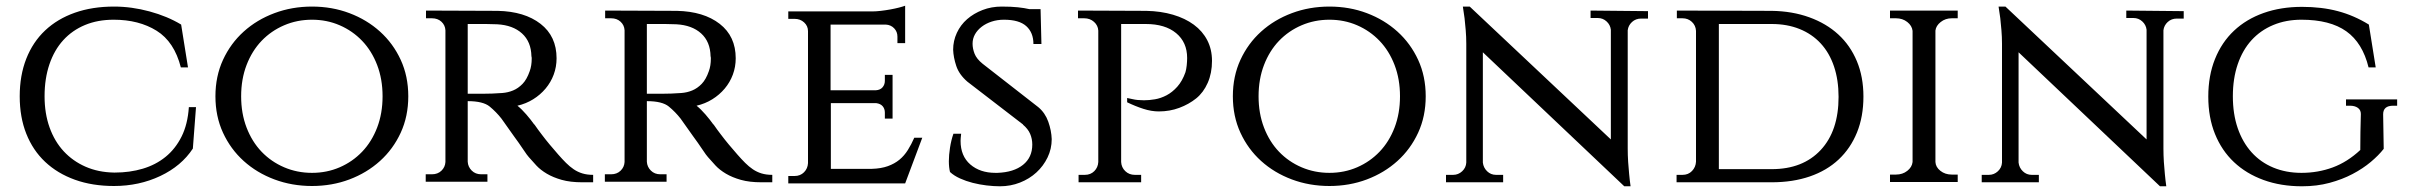

<svg xmlns="http://www.w3.org/2000/svg" viewBox="-20 -637 8448 672"><path d="M666 -262 655 -117Q615 -56 541 -21Q467 14 379 14Q303 14 242 -8Q181 -30 138 -70.5Q95 -111 72 -169Q49 -227 49 -300Q49 -373 72 -431.5Q95 -490 138 -530.5Q181 -571 242 -592.5Q303 -614 379 -614Q441 -614 503.5 -597Q566 -580 614 -551L638 -401H613Q590 -491 528 -529.5Q466 -568 378 -568Q322 -568 277.5 -549.5Q233 -531 201.5 -496.5Q170 -462 153 -412Q136 -362 136 -300Q136 -240 153.5 -191Q171 -142 203 -107.5Q235 -73 279.5 -53.5Q324 -34 379 -33H382Q434 -33 479.5 -46.5Q525 -60 559.5 -88Q594 -116 615.5 -159Q637 -202 641 -262Z M1072 -614Q1142 -614 1203 -591Q1264 -568 1310 -526.5Q1356 -485 1382.5 -427.5Q1409 -370 1409 -300Q1409 -230 1382.5 -172.5Q1356 -115 1310 -73.5Q1264 -32 1203 -9Q1142 14 1072 14Q1002 14 940.5 -9Q879 -32 833 -73.5Q787 -115 760.5 -172.5Q734 -230 734 -300Q734 -370 760.5 -427.5Q787 -485 833 -526.5Q879 -568 940.5 -591Q1002 -614 1072 -614ZM1072 -32Q1124 -32 1169 -51.5Q1214 -71 1247.5 -106Q1281 -141 1300 -190.5Q1319 -240 1319 -300Q1319 -360 1300 -409.5Q1281 -459 1247.5 -494Q1214 -529 1169 -548.5Q1124 -568 1072 -568Q1020 -568 974.5 -548.5Q929 -529 895.5 -494Q862 -459 843 -409.5Q824 -360 824 -300Q824 -240 843 -190.5Q862 -141 895.5 -106Q929 -71 974.5 -51.5Q1020 -32 1072 -32Z M1722 -599Q1816 -597 1872 -553.5Q1928 -510 1928 -433Q1928 -403 1918 -376Q1908 -349 1889.5 -327Q1871 -305 1846 -289.5Q1821 -274 1791 -267Q1806 -255 1822 -236.5Q1838 -218 1850 -201V-202Q1863 -183 1877 -165Q1889 -149 1904 -131Q1919 -113 1934 -96Q1948 -80 1961 -67Q1974 -54 1988 -44.5Q2002 -35 2018.5 -30Q2035 -25 2056 -25V1H2018Q1976 1 1946 -7.5Q1916 -16 1894 -29Q1872 -42 1857.5 -57.5Q1843 -73 1831 -87Q1826 -92 1811 -114.5Q1796 -137 1779 -160L1735 -222Q1717 -245 1694 -264Q1671 -283 1617 -283V-71Q1618 -53 1631 -40Q1644 -27 1664 -27H1686V-1H1470V-27H1492Q1512 -27 1525 -39.5Q1538 -52 1539 -70V-531Q1538 -549 1525 -561Q1512 -573 1492 -573H1471V-600ZM1676 -309Q1687 -309 1702.5 -309.5Q1718 -310 1738 -311.5Q1758 -313 1776 -320.5Q1794 -328 1809 -343.5Q1824 -359 1834 -388Q1841 -407 1841 -432Q1841 -438 1840 -440Q1839 -491 1807 -520Q1775 -549 1720 -552Q1700 -553 1681 -553H1617V-309Z M2349 -599Q2443 -597 2499 -553.5Q2555 -510 2555 -433Q2555 -403 2545 -376Q2535 -349 2516.5 -327Q2498 -305 2473 -289.5Q2448 -274 2418 -267Q2433 -255 2449 -236.5Q2465 -218 2477 -201V-202Q2490 -183 2504 -165Q2516 -149 2531 -131Q2546 -113 2561 -96Q2575 -80 2588 -67Q2601 -54 2615 -44.5Q2629 -35 2645.5 -30Q2662 -25 2683 -25V1H2645Q2603 1 2573 -7.5Q2543 -16 2521 -29Q2499 -42 2484.5 -57.5Q2470 -73 2458 -87Q2453 -92 2438 -114.5Q2423 -137 2406 -160L2362 -222Q2344 -245 2321 -264Q2298 -283 2244 -283V-71Q2245 -53 2258 -40Q2271 -27 2291 -27H2313V-1H2097V-27H2119Q2139 -27 2152 -39.5Q2165 -52 2166 -70V-531Q2165 -549 2152 -561Q2139 -573 2119 -573H2098V-600ZM2303 -309Q2314 -309 2329.5 -309.5Q2345 -310 2365 -311.5Q2385 -313 2403 -320.5Q2421 -328 2436 -343.5Q2451 -359 2461 -388Q2468 -407 2468 -432Q2468 -438 2467 -440Q2466 -491 2434 -520Q2402 -549 2347 -552Q2327 -553 2308 -553H2244V-309Z M3148 5H2739V-21H2761Q2781 -21 2794 -34Q2807 -47 2808 -66V-528Q2808 -546 2794.5 -558.5Q2781 -571 2761 -571H2739V-597H3032Q3046 -597 3063 -599Q3080 -601 3096.5 -604Q3113 -607 3126.5 -610.5Q3140 -614 3148 -617V-486H3121V-509Q3121 -526 3109.5 -538Q3098 -550 3080 -551H2887V-321H3045Q3061 -322 3069 -331.5Q3077 -341 3077 -354V-375H3104V-222H3077V-243Q3077 -256 3069.5 -265Q3062 -274 3047 -276H2888V-46H3031Q3064 -47 3087.5 -55.5Q3111 -64 3128 -78Q3145 -92 3157.5 -112Q3170 -132 3180 -155H3208Z M3614 -262Q3638 -242 3649 -211Q3660 -180 3661 -150Q3661 -116 3646.5 -86Q3632 -56 3607.5 -33.5Q3583 -11 3550 2Q3517 15 3480 15Q3458 15 3433 12Q3408 9 3384.5 3Q3361 -3 3340 -12.5Q3319 -22 3305 -35Q3303 -43 3302 -52.5Q3301 -62 3301 -73Q3301 -94 3305 -120Q3309 -146 3317 -169H3344Q3343 -160 3342.5 -154Q3342 -148 3342 -144Q3342 -91 3376 -61.5Q3410 -32 3464 -32H3471Q3528 -34 3560.5 -60Q3593 -86 3593 -131Q3593 -151 3585.5 -168.5Q3578 -186 3560 -201H3561L3366 -351Q3337 -376 3327 -406Q3317 -436 3316 -463Q3316 -494 3329 -522Q3342 -550 3365 -570Q3388 -590 3419 -602Q3450 -614 3486 -614Q3519 -614 3542.5 -611.5Q3566 -609 3583 -605H3622L3625 -483H3597Q3597 -523 3572 -545.5Q3547 -568 3494 -568Q3471 -568 3451 -561.5Q3431 -555 3416 -543.5Q3401 -532 3392.5 -517Q3384 -502 3384 -484Q3384 -467 3391 -449Q3398 -431 3419 -414Z M3992 -599Q4043 -598 4085.5 -585.5Q4128 -573 4158.5 -550.5Q4189 -528 4205.5 -496Q4222 -464 4222 -424Q4222 -381 4207 -347Q4192 -313 4166.5 -292.5Q4141 -272 4107.5 -259.5Q4074 -247 4036 -247Q4010 -247 3982 -256Q3954 -265 3925 -279V-294Q3934 -292 3944 -290Q3952 -288 3962.5 -287Q3973 -286 3984 -286Q4002 -286 4022.5 -289.5Q4043 -293 4063 -303.5Q4083 -314 4100.5 -333.5Q4118 -353 4129 -384Q4132 -394 4133.5 -408Q4135 -422 4135 -434Q4135 -489 4096.5 -521Q4058 -553 3990 -553H3904V-70Q3905 -51 3918.5 -38Q3932 -25 3952 -25H3974V1H3755V-25H3777Q3797 -25 3810 -38Q3823 -51 3824 -70V-530Q3823 -548 3809 -560.5Q3795 -573 3775 -573H3753V-600Z M4633 -614Q4703 -614 4764 -591Q4825 -568 4871 -526.5Q4917 -485 4943.5 -427.5Q4970 -370 4970 -300Q4970 -230 4943.5 -172.5Q4917 -115 4871 -73.5Q4825 -32 4764 -9Q4703 14 4633 14Q4563 14 4501.5 -9Q4440 -32 4394 -73.5Q4348 -115 4321.5 -172.5Q4295 -230 4295 -300Q4295 -370 4321.5 -427.5Q4348 -485 4394 -526.5Q4440 -568 4501.5 -591Q4563 -614 4633 -614ZM4633 -32Q4685 -32 4730 -51.5Q4775 -71 4808.5 -106Q4842 -141 4861 -190.5Q4880 -240 4880 -300Q4880 -360 4861 -409.5Q4842 -459 4808.5 -494Q4775 -529 4730 -548.5Q4685 -568 4633 -568Q4581 -568 4535.5 -548.5Q4490 -529 4456.5 -494Q4423 -459 4404 -409.5Q4385 -360 4385 -300Q4385 -240 4404 -190.5Q4423 -141 4456.5 -106Q4490 -71 4535.5 -51.5Q4581 -32 4633 -32Z M5748 -598V-572H5724Q5705 -572 5692 -560Q5679 -548 5677 -531V-117Q5677 -94 5678.5 -70.5Q5680 -47 5682 -28Q5684 -6 5687 15H5665L5170 -454V-68Q5172 -50 5185 -37.5Q5198 -25 5216 -25H5241V1H5041V-25H5066Q5084 -25 5097.5 -37.5Q5111 -50 5112 -68V-484Q5112 -508 5110 -531.5Q5108 -555 5106 -573Q5103 -594 5100 -614H5124L5618 -149V-533Q5616 -550 5603 -562Q5590 -574 5572 -574H5547V-600Z M6181 -599Q6253 -598 6312.5 -576.5Q6372 -555 6414 -516.5Q6456 -478 6479 -423Q6502 -368 6502 -299Q6502 -229 6479.5 -173.5Q6457 -118 6415.5 -79Q6374 -40 6314.5 -19.5Q6255 1 6181 1H5848V-25H5869Q5889 -25 5902 -38.5Q5915 -52 5916 -71V-529Q5915 -548 5901.5 -560.5Q5888 -573 5869 -573H5849V-600ZM5996 -45H6181Q6290 -45 6352.5 -112Q6415 -179 6415 -298Q6415 -357 6399 -404.5Q6383 -452 6352.5 -485Q6322 -518 6278.5 -535.5Q6235 -553 6181 -553H5996Z M6595 0V-26H6616Q6639 -26 6655.5 -39Q6672 -52 6674 -70V-529Q6672 -547 6655.5 -560Q6639 -573 6616 -573H6595V-600H6832V-573H6811Q6789 -573 6772.5 -560Q6756 -547 6754 -530V-70Q6755 -52 6771.5 -39Q6788 -26 6811 -26H6832V0Z M7623 -598V-572H7599Q7580 -572 7567 -560Q7554 -548 7552 -531V-117Q7552 -94 7553.5 -70.5Q7555 -47 7557 -28Q7559 -6 7562 15H7540L7045 -454V-68Q7047 -50 7060 -37.5Q7073 -25 7091 -25H7116V1H6916V-25H6941Q6959 -25 6972.5 -37.5Q6986 -50 6987 -68V-484Q6987 -508 6985 -531.5Q6983 -555 6981 -573Q6978 -594 6975 -614H6999L7493 -149V-533Q7491 -550 7478 -562Q7465 -574 7447 -574H7422V-600Z M8323 -116Q8305 -93 8277.5 -70Q8250 -47 8214 -28Q8178 -9 8133.5 3Q8089 15 8037 15Q7963 15 7902.5 -7Q7842 -29 7799 -69.5Q7756 -110 7732.5 -168Q7709 -226 7709 -299Q7709 -372 7732.5 -430.5Q7756 -489 7799 -529.5Q7842 -570 7902.5 -591.5Q7963 -613 8037 -613Q8106 -613 8162.5 -598Q8219 -583 8271 -551L8295 -401H8270Q8249 -487 8192 -527.5Q8135 -568 8035 -568Q7981 -568 7936.5 -549.5Q7892 -531 7860.5 -496.5Q7829 -462 7812 -412Q7795 -362 7795 -300Q7795 -238 7812 -188.5Q7829 -139 7860.5 -104Q7892 -69 7936.5 -50.5Q7981 -32 8035 -32Q8093 -32 8144.5 -51Q8196 -70 8241 -112Q8241 -144 8241.5 -175Q8242 -206 8243 -238Q8243 -252 8232.5 -259.5Q8222 -267 8205 -267H8191V-289H8370V-267H8356Q8321 -267 8321 -237Z"/></svg>

Font: Constantine
Style: Regular
Weight: 400
Designer: Dukom Design
Version: Version 1.001;PS 001.001;hotconv 1.0.56;makeotf.lib2.0.21325